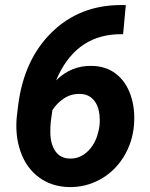

<svg xmlns="http://www.w3.org/2000/svg" viewBox="-20 -739 602 769"><path d="M483.9 -718.8 473.1 -602.1 446.3 -601.6Q278.8 -592.8 204.6 -417Q265.6 -477.1 347.7 -475.1Q405.3 -474.1 445.1 -442.9Q484.9 -411.6 503.4 -357.4Q522 -303.2 516.6 -237.8Q510.7 -168 474.9 -110.1Q439 -52.2 380.9 -20.3Q322.8 11.7 255.4 10.3Q185.5 8.3 135.5 -29.1Q85.4 -66.4 62.5 -131.3Q39.6 -196.3 47.4 -272.9L52.7 -316.9Q75.7 -500.5 187.3 -609.6Q298.8 -718.8 465.3 -718.8ZM300.8 -362.8Q265.1 -363.8 236.8 -345.2Q208.5 -326.7 189.9 -297.9L183.6 -253.9Q181.2 -231.9 181.6 -206.1Q182.6 -160.2 202.6 -132.3Q222.7 -104.5 259.3 -104Q295.4 -102.5 325.2 -127.4Q355 -152.3 369.1 -194.3Q383.3 -236.3 378.4 -279.8Q374 -317.9 353.8 -340.1Q333.5 -362.3 300.8 -362.8Z"/></svg>

Font: RobotoInd
Style: Bold Italic
Weight: 700
Italic angle: -12°
Designer: Google
Version: Version 2.001150; 2014